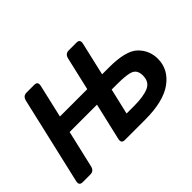

<svg xmlns="http://www.w3.org/2000/svg" viewBox="-120 -1002 1304 1304"><g transform="rotate(-45 532.0 -350.0)"><path d="M53.7 0Q19.5 0 27.8 -36.6L172.9 -663.6Q181.2 -700.2 215.3 -700.2H289.6Q323.7 -700.2 315.4 -663.6L260.3 -424.8H522.9L578.1 -663.6Q586.4 -700.2 620.6 -700.2H694.8Q729 -700.2 720.7 -663.6L665.5 -424.8H731.4Q893.6 -424.8 950.9 -368.7Q1008.3 -312.5 1008.3 -231.4Q1008.3 -130.4 919.7 -65.2Q831.1 0 652.8 0H459Q424.8 0 433.1 -36.6L495.1 -303.7H232.4L170.4 -36.6Q162.1 0 127.9 0ZM594.7 -119.1H666Q758.8 -119.1 807.4 -140.6Q856 -162.1 856 -223.1Q856 -271 824 -288.3Q792 -305.7 689.9 -305.7H638.2Z"/></g></svg>

Font: Istok
Style: Bold Italic
Weight: 700
Italic angle: -13°
Designer: Andrey V. Panov
Foundry: Andrey V. Panov
Version: Version 1.0.3